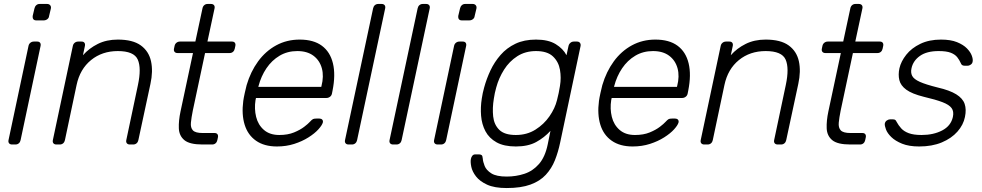

<svg xmlns="http://www.w3.org/2000/svg" viewBox="-20 -730 4961 970"><path d="M41 0Q31 0 26 -6Q21 -12 23 -22L124 -498Q126 -508 133.5 -514Q141 -520 151 -520H168Q178 -520 182.5 -514Q187 -508 185 -498L84 -22Q82 -12 75 -6Q68 0 58 0ZM163 -627Q153 -627 148.5 -633Q144 -639 145 -649L154 -687Q156 -697 163 -703.5Q170 -710 180 -710H218Q228 -710 233.5 -703.5Q239 -697 237 -687L228 -649Q227 -639 219 -633Q211 -627 201 -627Z M265 0Q255 0 250 -6Q245 -12 247 -22L348 -498Q350 -508 357.5 -514Q365 -520 375 -520H392Q402 -520 406.5 -514Q411 -508 409 -498L399 -451Q430 -486 474 -508Q518 -530 575 -530Q651 -530 691.5 -500.5Q732 -471 743 -420.5Q754 -370 740 -306L679 -22Q677 -12 670 -6Q663 0 653 0H636Q626 0 621 -6Q616 -12 618 -22L677 -301Q695 -386 676 -429Q657 -472 575 -472Q496 -472 440 -426.5Q384 -381 367 -301L308 -22Q306 -12 299 -6Q292 0 282 0Z M1003 0Q938 0 911.5 -22Q885 -44 883.5 -82Q882 -120 892 -167L955 -462H877Q867 -462 862 -468Q857 -474 859 -484L862 -498Q864 -508 871.5 -514Q879 -520 889 -520H967L1003 -688Q1005 -698 1012 -704Q1019 -710 1029 -710H1046Q1056 -710 1061 -704Q1066 -698 1064 -688L1028 -520H1152Q1162 -520 1166.5 -514Q1171 -508 1169 -498L1166 -484Q1164 -474 1157 -468Q1150 -462 1140 -462H1016L954 -171Q947 -136 944.5 -110.5Q942 -85 954.5 -71.5Q967 -58 1004 -58H1064Q1074 -58 1078.5 -52Q1083 -46 1081 -36L1078 -22Q1076 -12 1069 -6Q1062 0 1052 0Z M1379 10Q1315 10 1273.5 -19Q1232 -48 1216 -100Q1200 -152 1209 -220Q1211 -235 1216.5 -260Q1222 -285 1226 -300Q1246 -368 1284 -420Q1322 -472 1375.5 -501Q1429 -530 1494 -530Q1564 -530 1606 -499Q1648 -468 1662 -410Q1676 -352 1660 -272L1657 -257Q1655 -247 1647 -241Q1639 -235 1629 -235H1273Q1273 -235 1272.5 -231Q1272 -227 1271 -225Q1264 -180 1274 -139.5Q1284 -99 1313.5 -73.5Q1343 -48 1391 -48Q1434 -48 1465.5 -61Q1497 -74 1517 -89.5Q1537 -105 1544 -113Q1556 -126 1561.5 -128.5Q1567 -131 1578 -131H1594Q1603 -131 1608 -125.5Q1613 -120 1611 -111Q1607 -97 1588.5 -76.5Q1570 -56 1538.5 -36Q1507 -16 1466.5 -3Q1426 10 1379 10ZM1285 -291H1603L1604 -295Q1617 -345 1606 -385Q1595 -425 1563.5 -448.5Q1532 -472 1482 -472Q1432 -472 1392.5 -448.5Q1353 -425 1326 -385Q1299 -345 1286 -295Z M1741 0Q1731 0 1726 -6Q1721 -12 1723 -22L1865 -688Q1867 -698 1874 -704Q1881 -710 1891 -710H1908Q1918 -710 1923 -704Q1928 -698 1926 -688L1784 -22Q1782 -12 1775 -6Q1768 0 1758 0Z M1966 0Q1956 0 1951 -6Q1946 -12 1948 -22L2090 -688Q2092 -698 2099 -704Q2106 -710 2116 -710H2133Q2143 -710 2148 -704Q2153 -698 2151 -688L2009 -22Q2007 -12 2000 -6Q1993 0 1983 0Z M2191 0Q2181 0 2176 -6Q2171 -12 2173 -22L2274 -498Q2276 -508 2283.5 -514Q2291 -520 2301 -520H2318Q2328 -520 2332.5 -514Q2337 -508 2335 -498L2234 -22Q2232 -12 2225 -6Q2218 0 2208 0ZM2313 -627Q2303 -627 2298.5 -633Q2294 -639 2295 -649L2304 -687Q2306 -697 2313 -703.5Q2320 -710 2330 -710H2368Q2378 -710 2383.5 -703.5Q2389 -697 2387 -687L2378 -649Q2377 -639 2369 -633Q2361 -627 2351 -627Z M2540 220Q2478 220 2441 203Q2404 186 2385 161.5Q2366 137 2361 112.5Q2356 88 2359 73Q2361 63 2366.5 56.5Q2372 50 2381 50H2400Q2408 50 2413 53.5Q2418 57 2419 71Q2420 87 2428.5 108.5Q2437 130 2462.5 146Q2488 162 2540 162Q2587 162 2629.5 148Q2672 134 2703 98.5Q2734 63 2747 0L2761 -69Q2730 -35 2689 -12.5Q2648 10 2586 10Q2526 10 2488.5 -11Q2451 -32 2432.5 -67Q2414 -102 2410.5 -145Q2407 -188 2414 -232Q2416 -247 2419 -260Q2422 -273 2426 -288Q2438 -332 2458 -374.5Q2478 -417 2509 -452.5Q2540 -488 2584 -509Q2628 -530 2688 -530Q2750 -530 2787.5 -507Q2825 -484 2842 -451L2852 -497Q2854 -507 2861.5 -513.5Q2869 -520 2879 -520H2895Q2905 -520 2910 -513.5Q2915 -507 2913 -497L2810 -10Q2800 38 2783.5 79.5Q2767 121 2737.5 153Q2708 185 2660 202.5Q2612 220 2540 220ZM2586 -48Q2642 -48 2685 -75Q2728 -102 2756 -142.5Q2784 -183 2794 -224Q2798 -239 2802.5 -260Q2807 -281 2809 -296Q2816 -337 2809 -377.5Q2802 -418 2773.5 -445Q2745 -472 2688 -472Q2634 -472 2593.5 -446Q2553 -420 2526.5 -378Q2500 -336 2487 -288Q2483 -273 2480 -260Q2477 -247 2475 -232Q2467 -184 2471.5 -142Q2476 -100 2502.5 -74Q2529 -48 2586 -48Z M3176 10Q3112 10 3070.5 -19Q3029 -48 3013 -100Q2997 -152 3006 -220Q3008 -235 3013.5 -260Q3019 -285 3023 -300Q3043 -368 3081 -420Q3119 -472 3172.5 -501Q3226 -530 3291 -530Q3361 -530 3403 -499Q3445 -468 3459 -410Q3473 -352 3457 -272L3454 -257Q3452 -247 3444 -241Q3436 -235 3426 -235H3070Q3070 -235 3069.5 -231Q3069 -227 3068 -225Q3061 -180 3071 -139.5Q3081 -99 3110.5 -73.5Q3140 -48 3188 -48Q3231 -48 3262.5 -61Q3294 -74 3314 -89.5Q3334 -105 3341 -113Q3353 -126 3358.5 -128.5Q3364 -131 3375 -131H3391Q3400 -131 3405 -125.5Q3410 -120 3408 -111Q3404 -97 3385.5 -76.5Q3367 -56 3335.5 -36Q3304 -16 3263.5 -3Q3223 10 3176 10ZM3082 -291H3400L3401 -295Q3414 -345 3403 -385Q3392 -425 3360.5 -448.5Q3329 -472 3279 -472Q3229 -472 3189.5 -448.5Q3150 -425 3123 -385Q3096 -345 3083 -295Z M3538 0Q3528 0 3523 -6Q3518 -12 3520 -22L3621 -498Q3623 -508 3630.5 -514Q3638 -520 3648 -520H3665Q3675 -520 3679.5 -514Q3684 -508 3682 -498L3672 -451Q3703 -486 3747 -508Q3791 -530 3848 -530Q3924 -530 3964.5 -500.5Q4005 -471 4016 -420.5Q4027 -370 4013 -306L3952 -22Q3950 -12 3943 -6Q3936 0 3926 0H3909Q3899 0 3894 -6Q3889 -12 3891 -22L3950 -301Q3968 -386 3949 -429Q3930 -472 3848 -472Q3769 -472 3713 -426.5Q3657 -381 3640 -301L3581 -22Q3579 -12 3572 -6Q3565 0 3555 0Z M4276 0Q4211 0 4184.5 -22Q4158 -44 4156.5 -82Q4155 -120 4165 -167L4228 -462H4150Q4140 -462 4135 -468Q4130 -474 4132 -484L4135 -498Q4137 -508 4144.5 -514Q4152 -520 4162 -520H4240L4276 -688Q4278 -698 4285 -704Q4292 -710 4302 -710H4319Q4329 -710 4334 -704Q4339 -698 4337 -688L4301 -520H4425Q4435 -520 4439.5 -514Q4444 -508 4442 -498L4439 -484Q4437 -474 4430 -468Q4423 -462 4413 -462H4289L4227 -171Q4220 -136 4217.5 -110.5Q4215 -85 4227.5 -71.5Q4240 -58 4277 -58H4337Q4347 -58 4351.5 -52Q4356 -46 4354 -36L4351 -22Q4349 -12 4342 -6Q4335 0 4325 0Z M4624 10Q4572 10 4537.5 -4Q4503 -18 4483 -37.5Q4463 -57 4456 -76Q4449 -95 4450 -105Q4452 -116 4460.5 -121.5Q4469 -127 4476 -127H4491Q4497 -127 4501.5 -125Q4506 -123 4510 -114Q4519 -97 4533 -81.5Q4547 -66 4571.5 -57Q4596 -48 4636 -48Q4696 -48 4740 -71Q4784 -94 4794 -139Q4800 -167 4787.5 -184Q4775 -201 4741 -214Q4707 -227 4647 -241Q4587 -256 4558.5 -277Q4530 -298 4523.5 -325.5Q4517 -353 4524 -385Q4532 -420 4558.5 -453.5Q4585 -487 4629.5 -508.5Q4674 -530 4734 -530Q4783 -530 4815 -517Q4847 -504 4865 -485.5Q4883 -467 4889.5 -449Q4896 -431 4894 -420Q4893 -410 4885 -404Q4877 -398 4868 -398H4853Q4845 -398 4840.5 -401.5Q4836 -405 4834 -411Q4827 -427 4816 -441Q4805 -455 4783.5 -463.5Q4762 -472 4722 -472Q4662 -472 4627.5 -447.5Q4593 -423 4585 -385Q4580 -363 4588.5 -346.5Q4597 -330 4627 -316.5Q4657 -303 4717 -288Q4778 -274 4811 -253.5Q4844 -233 4853.5 -205Q4863 -177 4855 -139Q4847 -99 4817 -65Q4787 -31 4738 -10.5Q4689 10 4624 10Z"/></svg>

Font: Rubik Light
Style: Italic
Weight: 300
Italic angle: -12°
Designer: Hubert and Fischer
Foundry: Hubert and Fischer
Version: Version 2.300;gftools[0.9.30]